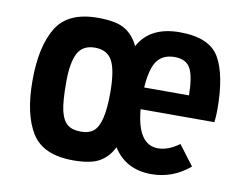

<svg xmlns="http://www.w3.org/2000/svg" viewBox="-66 -642 982 751"><g transform="rotate(10 425.0 -266.0)"><path d="M266 -549Q340 -549 374.5 -527.5Q409 -506 428 -465Q473 -549 591.5 -549Q710 -549 749 -481Q788 -413 788 -276Q788 -250 785 -226H492Q504 -87 585 -87Q626 -87 669 -119L729 -40Q662 17 577 17Q475 17 425 -63Q406 -24 371.5 -3.5Q337 17 266 17Q147 17 101.5 -56Q56 -129 56 -263.5Q56 -398 101.5 -473.5Q147 -549 266 -549ZM275 -99Q277 -99 279 -99Q309 -99 327 -114Q364 -144 364 -267Q364 -357 344 -394.5Q324 -432 275 -432Q226 -432 206.5 -394.5Q187 -357 187 -279.5Q187 -202 195.5 -166Q204 -130 223 -114.5Q242 -99 275 -99ZM491 -312H669Q668 -387 651 -418.5Q634 -450 588 -450Q542 -450 519 -419Q496 -388 491 -312Z"/></g></svg>

Font: Fix15 Mono
Style: Bold
Weight: 700
Designer: Carrois Corporate & Edenspiekermann AG
Foundry: Carrois Corporate GbR & Edenspiekermann AG
Version: Version 3.206